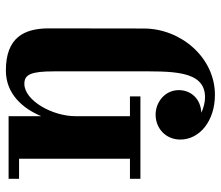

<svg xmlns="http://www.w3.org/2000/svg" viewBox="-70 -440 770 670"><g transform="rotate(-90 315.0 -105.0)"><path d="M26 -36.5V0H313.5V-36.5H244.5V-225.5C244.5 -309 300 -405 357.5 -405C390 -405 401 -382 401 -301V-20C401 107 406.5 225.5 310.5 225.5C293 225.5 274 220.5 256.5 212.5C305.5 210.5 335.5 176 335.5 134C335.5 85 293 53 250 53C201.5 53 163 89 163 139C163 207.5 229 260 319 260C449 260 550.5 141.5 550.5 11.5L551 -319.5C551 -406.5 518.5 -469.5 404 -469.5C322 -469.5 271.5 -410.5 244.5 -346V-460H26V-423.5H96V-36.5Z"/></g></svg>

Font: Bodoni* 06
Style: Bold
Weight: 700
Version: Version 2.2